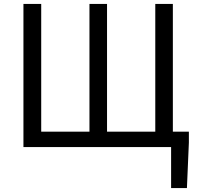

<svg xmlns="http://www.w3.org/2000/svg" viewBox="-20 -753 1016 983"><path d="M865 -79V-733H775V-79H528V-733H438V-79H191V-733H100V0H856V210H937L947 -23V-79Z"/></svg>

Font: Squished Noto Sans CJK JP Regular
Style: Regular
Weight: 400
Designer: Ryoko NISHIZUKA (kana & ideographs); Paul D. Hunt (Latin, Greek & Cyrillic); Wenlong ZHANG (bopomofo); Sandoll Communica
Foundry: Adobe Systems Incorporated
Version: Version 1.004;PS 1.004;hotconv 1.0.82;makeotf.lib2.5.63406